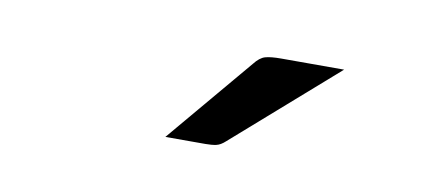

<svg xmlns="http://www.w3.org/2000/svg" viewBox="-32 -1000 666 302"><g transform="rotate(10 301.0 -849.5)"><path d="M499 -926 336 -783Q328.5 -776 321.5 -774.5Q314.5 -773 304.5 -773H240.5L356 -910Q364.5 -921 373.2 -923.5Q382 -926 398.5 -926Z"/></g></svg>

Font: Lato
Style: Regular
Weight: 400
Designer: Lukasz Dziedzic with Adam Twardoch and Botio Nikoltchev
Foundry: tyPoland Lukasz Dziedzic
Version: Version 2.015; 2015-08-06; http://www.latofonts.com/